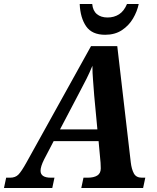

<svg xmlns="http://www.w3.org/2000/svg" viewBox="-65 -946 789 966"><path d="M-45 0 -34 -52H-14Q12 -52 27.5 -67.5Q43 -83 69 -130L393 -714H525L593 -129Q597 -95 608.5 -73.5Q620 -52 649 -52H666L655 0H344L355 -52H376Q407 -52 424.5 -63Q442 -74 442 -99Q442 -106 441.5 -113Q441 -120 441 -127L431 -236H205L157 -144Q139 -108 139 -87Q139 -52 191 -52H209L198 0ZM331 -474 237 -295H425L409 -465Q406 -509 403 -544Q400 -579 400 -615Q385 -579 370.5 -550Q356 -521 331 -474ZM464 -771Q398 -771 368.5 -813.5Q339 -856 336 -926H399Q402 -892 422.5 -875Q443 -858 476 -858Q509 -858 534 -874Q559 -890 574 -926H633Q625 -888 604 -852.5Q583 -817 548 -794Q513 -771 464 -771Z"/></svg>

Font: Noto Serif SemiCondensed
Style: Bold Italic
Weight: 700
Width: 4
Italic angle: -12°
Designer: Monotype Design Team
Foundry: Monotype Imaging Inc.
Version: Version 2.014